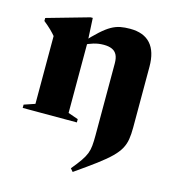

<svg xmlns="http://www.w3.org/2000/svg" viewBox="-110 -601 841 930"><g transform="rotate(15 310.0 -136.0)"><path d="M246.5 -392.5V-34L297 -16.5V0H25.5V-16.5L80 -35V-375Q71 -386 55.8 -401Q40.5 -416 18 -434V-449L229.5 -509H240.5ZM400.5 38V-323.5Q400.5 -350 392.5 -366Q384.5 -382 368 -389.5Q351.5 -397 326 -397Q300 -397 275.8 -389.8Q251.5 -382.5 229 -370.5L222.5 -382Q259.5 -422.5 286.8 -447Q314 -471.5 336.2 -484Q358.5 -496.5 380.5 -500.8Q402.5 -505 429 -505Q498 -505 532.5 -466.2Q567 -427.5 567 -351.5V-46.5Q567 -13 563 12.2Q559 37.5 546.8 60Q534.5 82.5 509.8 107Q485 131.5 443.5 162.5Q402 193.5 339.5 237L326.5 222Q352.5 190.5 367.5 168.8Q382.5 147 389.5 128.8Q396.5 110.5 398.5 89.2Q400.5 68 400.5 38Z"/></g></svg>

Font: Newsreader 60pt
Style: Bold
Weight: 700
Designer: Hugues Gentile
Foundry: Production Type
Version: Version 1.003